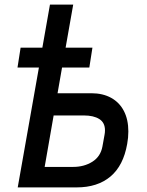

<svg xmlns="http://www.w3.org/2000/svg" viewBox="-20 -814 640 834"><path d="M149 -520.5H56L69.5 -607H164L197 -794H298L265 -607H381.5L368 -520.5H249.5L230 -409H377Q426.5 -409 462.8 -389Q499 -369 518.2 -331.8Q537.5 -294.5 537.5 -243Q537.5 -216 532.5 -189Q516 -94.5 459.8 -47.2Q403.5 0 313 0H57ZM425 -178 434 -228Q436 -237.5 436 -248Q436 -281.5 411.2 -297Q386.5 -312.5 344.5 -312.5H213L174 -89H298Q345.5 -89 381.2 -111.5Q417 -134 425 -178Z"/></svg>

Font: JuliaMono SemiBold
Style: Italic
Weight: 600
Italic angle: -9°
Monospace: yes
Designer: cormullion
Foundry: corm
Version: Version 0.056; ttfautohint (v1.8.4)